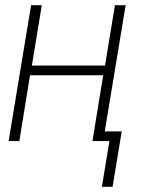

<svg xmlns="http://www.w3.org/2000/svg" viewBox="-20 -540 540 735"><path d="M370 175 399 0H334L375 -252H95L54 0H13L99 -520H140L102 -289H382L420 -520H461L381 -37H446L411 175Z"/></svg>

Font: Iosevka Curly Extralight
Style: Italic
Weight: 200
Italic angle: -9°
Monospace: yes
Designer: Belleve Invis
Foundry: Belleve Invis
Version: Version 22.1.2; ttfautohint (v1.8.4)